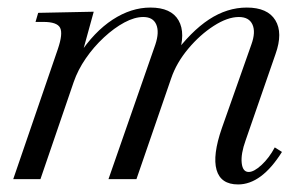

<svg xmlns="http://www.w3.org/2000/svg" viewBox="-20 -474 814 508"><path d="M610 14Q564 14 553 -24.5Q542 -63 567 -135L645 -356Q657 -389 648 -409Q639 -429 612 -429Q582 -429 545.5 -405.5Q509 -382 478 -345Q447 -308 433 -267L341 0H267L391 -356Q402 -389 393.5 -409Q385 -429 359 -429Q336 -429 309 -414.5Q282 -400 255 -375Q228 -350 207 -319.5Q186 -289 175 -257L87 0H15L133 -344Q147 -385 139 -400.5Q131 -416 95 -416H74L81 -440L228 -443L193 -316L189 -329Q229 -390 278 -422Q327 -454 378 -454Q433 -454 452.5 -420Q472 -386 452 -327H438Q485 -391 533 -422.5Q581 -454 633 -454Q688 -454 708.5 -420.5Q729 -387 709 -331L630 -103Q617 -67 619.5 -43Q622 -19 638 -19Q652 -19 672 -37.5Q692 -56 707 -84L726 -72Q672 14 610 14Z"/></svg>

Font: Baskervville
Style: Italic
Weight: 400
Italic angle: -18°
Designer: ANRT
Foundry: ANRT
Version: Version 1.100